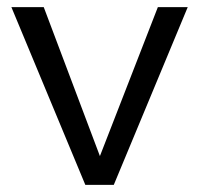

<svg xmlns="http://www.w3.org/2000/svg" viewBox="-20 -520 560 540"><path d="M261 -81 103 -500H12L220 0H300L508 -500H424Z"/></svg>

Font: WorkSans-Regular
Style: Regular
Weight: 500
Designer: Wei Huang
Foundry: Wei Huang
Version: ""